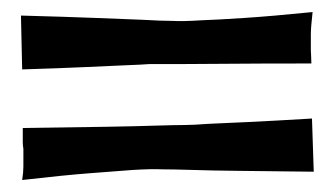

<svg xmlns="http://www.w3.org/2000/svg" viewBox="-20 -473 553 317"><path d="M17.6 -261.7Q103.5 -262.7 156.2 -263.7Q209 -264.6 237.3 -265.6Q270.5 -266.6 285.2 -266.6Q297.9 -266.6 325.2 -268.6Q348.6 -269.5 389.2 -271.5Q429.7 -273.4 495.1 -277.3L498 -189.5Q423.8 -190.4 375.5 -190.9Q327.1 -191.4 298.8 -192.4Q265.6 -193.4 248 -193.4Q230.5 -194.3 199.2 -192.4Q172.9 -190.4 128.4 -187Q84 -183.6 16.6 -175.8Q18.6 -188.5 18.6 -197.8Q18.6 -207 18.6 -213.9V-227.5Q17.6 -232.4 17.6 -238.3ZM494.1 -368.2Q407.2 -368.2 355 -367.7Q302.7 -367.2 274.4 -367.2H226.6Q213.9 -366.2 186.5 -365.2Q163.1 -364.3 122.1 -362.3Q81.1 -360.4 16.6 -358.4L14.6 -447.3Q88.9 -445.3 137.2 -443.4Q185.5 -441.4 213.9 -440.4Q247.1 -438.5 264.6 -438.5Q281.2 -437.5 312.5 -439.5Q338.9 -440.4 383.8 -443.4Q428.7 -446.3 496.1 -453.1Q493.2 -427.7 493.2 -416V-402.3V-390.6Q493.2 -385.7 493.7 -379.9Q494.1 -374 494.1 -368.2Z"/></svg>

Font: Irish Grover
Style: Regular
Weight: 400
Designer: Squid
Foundry: Font Diner, Inc DBA Sideshow
Version: Version 1.001